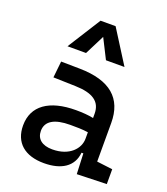

<svg xmlns="http://www.w3.org/2000/svg" viewBox="-146 -897 877 1008"><g transform="rotate(20 293.0 -392.5)"><path d="M399.4 4.9 565.4 0V-83L477.5 -93.8V-309.6C477.5 -446.3 395.5 -518.6 224.6 -521L120.1 -522.5L110.4 -430.7L234.4 -427.2C330.1 -424.8 378.9 -394 378.9 -325.2V-301.3C350.6 -307.1 318.4 -309.6 281.2 -309.6C131.8 -309.6 46.9 -249 46.9 -139.6C46.9 -44.4 108.9 9.8 216.8 9.8C313 9.8 377 -29.8 384.3 -109.4H394.5ZM124 -609.4H227.5L283.2 -719.7L338.9 -609.4H442.4L325.2 -794.9H241.2ZM378.9 -221.7V-185.5C378.9 -130.9 330.1 -73.2 233.4 -73.2C176.8 -73.2 144.5 -99.1 144.5 -144.5C144.5 -198.7 190.9 -226.6 279.3 -226.6C313 -226.6 345.7 -226.6 378.9 -221.7Z"/></g></svg>

Font: Cascadia Mono NF
Style: Regular
Weight: 400
Monospace: yes
Designer: Aaron Bell
Foundry: Saja Typeworks
Version: Version 2404.023